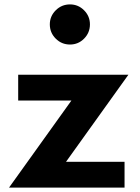

<svg xmlns="http://www.w3.org/2000/svg" viewBox="-20 -851 634 871"><path d="M21 0H545V-117H279.5L562.5 -512H62.5V-395H304ZM297.5 -649Q335 -649 361.5 -675.8Q388 -702.5 388 -740.5Q388 -777.5 361.5 -804.2Q335 -831 297.5 -831Q259.5 -831 232.8 -804.2Q206 -777.5 206 -740.5Q206 -702.5 232.8 -675.8Q259.5 -649 297.5 -649Z"/></svg>

Font: Spartan
Style: Bold
Weight: 700
Designer: Matt Bailey, Mirko Velimirovic
Foundry: Matt Bailey
Version: Version 1.003; ttfautohint (v1.8.3)